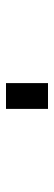

<svg xmlns="http://www.w3.org/2000/svg" viewBox="210 -170 180 640"><g transform="rotate(90 300.0 150.0)"><path d="M257 220V80H343V220Z"/></g></svg>

Font: Iosevka SS04 Semibold Extended
Style: Regular
Weight: 600
Width: 7
Monospace: yes
Designer: Belleve Invis
Foundry: Belleve Invis
Version: Version 19.0.0; ttfautohint (v1.8.4)